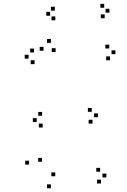

<svg xmlns="http://www.w3.org/2000/svg" viewBox="-20 -954 660 994"><path d="M502.5 -4V-24H482.5V-4ZM530.5 -35.5V-55.5H510.5V-35.5ZM498.5 -65V-85H478.5V-65ZM266 -41.5V-61.5H246V-41.5ZM197.5 -116.5V-136.5H177.5V-116.5ZM268 -684.5V-704.5H248V-684.5ZM243.5 -732V-752H223.5V-732ZM205.5 -691.5V-711.5H185.5V-691.5ZM130.5 -102V-122H110.5V-102ZM243.5 20.5V0.5H223.5V20.5ZM459 -314V-334H439V-314ZM487 -347V-367H467V-347ZM455 -375V-395H435V-375ZM198 -354.5V-374.5H178V-354.5ZM170 -322.5V-342.5H150V-322.5ZM201 -294V-314H181V-294ZM549.5 -642V-662H529.5V-642ZM577.5 -673.5V-693.5H557.5V-673.5ZM545.5 -703V-723H525.5V-703ZM156 -682.5V-702.5H136V-682.5ZM128 -650.5V-670.5H108V-650.5ZM159 -622V-642H139V-622ZM522 -859.5V-879.5H502V-859.5ZM546.5 -888.5V-908.5H526.5V-888.5ZM519.5 -914V-934H499.5V-914ZM264 -899V-919H244V-899ZM239.5 -872.5V-892.5H219.5V-872.5ZM266.5 -849V-869H246.5V-849Z"/></svg>

Font: Monaspace Radon Dots Var
Style: Regular
Weight: 400
Designer: Riley Cran and the Lettermatic Team
Version: Version 1.100 (Monaspace Radon Dots)